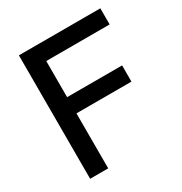

<svg xmlns="http://www.w3.org/2000/svg" viewBox="-164 -818 890 939"><g transform="rotate(-30 281.0 -348.5)"><path d="M75 0V-697H535V-606H177V-402H487.5V-310.5H177V0Z"/></g></svg>

Font: HK Grotesk Medium
Style: Regular
Weight: 500
Designer: Alfredo Marco Pradil
Foundry: Hanken Design Co.
Version: Version 3.001;FEAKit 1.0